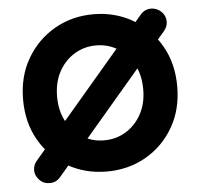

<svg xmlns="http://www.w3.org/2000/svg" viewBox="-46 -594 706 675"><g transform="rotate(-5 307.0 -257.0)"><path d="M103 33Q81 33 66.5 17.5Q52 2 52 -16Q52 -36 65 -50L473 -529Q488 -547 511 -547Q531 -547 546.5 -532.5Q562 -518 562 -497Q562 -479 549 -464L141 15Q126 33 103 33ZM579 -267Q579 -185 542.5 -122.5Q506 -60 444.5 -25Q383 10 307 10Q231 10 169.5 -25Q108 -60 71.5 -122.5Q35 -185 35 -267Q35 -349 71.5 -411.5Q108 -474 169.5 -509.5Q231 -545 307 -545Q383 -545 444.5 -509.5Q506 -474 542.5 -411.5Q579 -349 579 -267ZM459 -267Q459 -318 438.5 -355.5Q418 -393 383.5 -414Q349 -435 307 -435Q265 -435 230.5 -414Q196 -393 175.5 -355.5Q155 -318 155 -267Q155 -217 175.5 -179.5Q196 -142 230.5 -121Q265 -100 307 -100Q349 -100 383.5 -121Q418 -142 438.5 -179.5Q459 -217 459 -267Z"/></g></svg>

Font: Quicksand Variable Light
Style: Regular
Weight: 300
Designer: Andrew Paglinawan
Foundry: Andrew Paglinawan
Version: Version 3.004